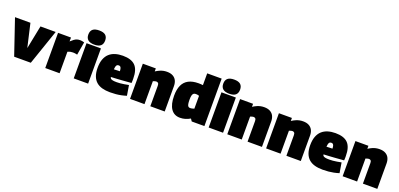

<svg xmlns="http://www.w3.org/2000/svg" viewBox="15 -1800 5867 2820"><g transform="rotate(20 2949.0 -390.0)"><path d="M190 0 3 -550H244L328 -185L401 -550H639L450 0Z M878 -550V-489Q906 -515 927 -530.5Q948 -546 969.5 -553Q991 -560 1018 -560Q1032 -560 1048 -557.5Q1064 -555 1084 -549L1049 -345Q1030 -350 1013.5 -352Q997 -354 982 -354Q964 -354 944.5 -350.5Q925 -347 900 -336V0H676V-550Z M1234 -569Q1167 -569 1134.5 -597Q1102 -625 1102 -679Q1102 -735 1134.5 -762.5Q1167 -790 1234 -790Q1301 -790 1333 -762.5Q1365 -735 1365 -679Q1365 -625 1333.5 -597Q1302 -569 1234 -569ZM1121 0V-550H1346V0Z M1690 10Q1621 10 1566.5 -5Q1512 -20 1474.5 -53Q1437 -86 1417 -139Q1397 -192 1397 -267Q1397 -346 1418 -402Q1439 -458 1478 -493Q1517 -528 1570.5 -544Q1624 -560 1688 -560Q1821 -560 1882.5 -497Q1944 -434 1944 -294Q1944 -282 1944 -262.5Q1944 -243 1942 -227Q1914 -225 1877.5 -222Q1841 -219 1799.5 -216Q1758 -213 1714.5 -210.5Q1671 -208 1628 -206Q1628 -205 1628 -203.5Q1628 -202 1628 -200Q1629 -190 1638 -181.5Q1647 -173 1669.5 -168Q1692 -163 1732 -163Q1758 -163 1787 -165.5Q1816 -168 1849 -173.5Q1882 -179 1917 -186L1943 -27Q1902 -14 1862.5 -6Q1823 2 1781 6Q1739 10 1690 10ZM1629 -327Q1639 -327 1650.5 -327.5Q1662 -328 1674.5 -328.5Q1687 -329 1699 -329.5Q1711 -330 1722 -330Q1721 -361 1715.5 -377Q1710 -393 1701 -399.5Q1692 -406 1677 -406Q1667 -406 1659 -402.5Q1651 -399 1645 -390.5Q1639 -382 1635 -366.5Q1631 -351 1629 -327Z M2001 0V-550H2204V-503Q2237 -524 2265.5 -536.5Q2294 -549 2321 -554.5Q2348 -560 2377 -560Q2434 -560 2471 -539Q2508 -518 2525.5 -481.5Q2543 -445 2543 -396V0H2318V-320Q2318 -350 2306.5 -361Q2295 -372 2279 -372Q2271 -372 2263 -370Q2255 -368 2246 -365.5Q2237 -363 2227 -359V0Z M2966 2 2941 -35Q2904 -13 2865 -1.5Q2826 10 2783 10Q2691 10 2642 -61Q2593 -132 2593 -267Q2593 -365 2623 -430Q2653 -495 2714.5 -527.5Q2776 -560 2870 -560Q2887 -560 2904.5 -559Q2922 -558 2938 -556V-740H3164V2ZM2938 -188V-389Q2925 -394 2912 -396Q2899 -398 2885 -398Q2865 -398 2852 -388.5Q2839 -379 2832.5 -356Q2826 -333 2826 -290Q2826 -245 2831 -220Q2836 -195 2847 -185Q2858 -175 2875 -175Q2884 -175 2894 -176.5Q2904 -178 2915.5 -181Q2927 -184 2938 -188Z M3343 -569Q3276 -569 3243.5 -597Q3211 -625 3211 -679Q3211 -735 3243.5 -762.5Q3276 -790 3343 -790Q3410 -790 3442 -762.5Q3474 -735 3474 -679Q3474 -625 3442.5 -597Q3411 -569 3343 -569ZM3230 0V-550H3455V0Z M3521 0V-550H3724V-503Q3757 -524 3785.5 -536.5Q3814 -549 3841 -554.5Q3868 -560 3897 -560Q3954 -560 3991 -539Q4028 -518 4045.5 -481.5Q4063 -445 4063 -396V0H3838V-320Q3838 -350 3826.5 -361Q3815 -372 3799 -372Q3791 -372 3783 -370Q3775 -368 3766 -365.5Q3757 -363 3747 -359V0Z M4128 0V-550H4331V-503Q4364 -524 4392.5 -536.5Q4421 -549 4448 -554.5Q4475 -560 4504 -560Q4561 -560 4598 -539Q4635 -518 4652.5 -481.5Q4670 -445 4670 -396V0H4445V-320Q4445 -350 4433.5 -361Q4422 -372 4406 -372Q4398 -372 4390 -370Q4382 -368 4373 -365.5Q4364 -363 4354 -359V0Z M5013 10Q4944 10 4889.5 -5Q4835 -20 4797.5 -53Q4760 -86 4740 -139Q4720 -192 4720 -267Q4720 -346 4741 -402Q4762 -458 4801 -493Q4840 -528 4893.5 -544Q4947 -560 5011 -560Q5144 -560 5205.5 -497Q5267 -434 5267 -294Q5267 -282 5267 -262.5Q5267 -243 5265 -227Q5237 -225 5200.5 -222Q5164 -219 5122.5 -216Q5081 -213 5037.5 -210.5Q4994 -208 4951 -206Q4951 -205 4951 -203.5Q4951 -202 4951 -200Q4952 -190 4961 -181.5Q4970 -173 4992.5 -168Q5015 -163 5055 -163Q5081 -163 5110 -165.5Q5139 -168 5172 -173.5Q5205 -179 5240 -186L5266 -27Q5225 -14 5185.5 -6Q5146 2 5104 6Q5062 10 5013 10ZM4952 -327Q4962 -327 4973.5 -327.5Q4985 -328 4997.5 -328.5Q5010 -329 5022 -329.5Q5034 -330 5045 -330Q5044 -361 5038.5 -377Q5033 -393 5024 -399.5Q5015 -406 5000 -406Q4990 -406 4982 -402.5Q4974 -399 4968 -390.5Q4962 -382 4958 -366.5Q4954 -351 4952 -327Z M5324 0V-550H5527V-503Q5560 -524 5588.5 -536.5Q5617 -549 5644 -554.5Q5671 -560 5700 -560Q5757 -560 5794 -539Q5831 -518 5848.5 -481.5Q5866 -445 5866 -396V0H5641V-320Q5641 -350 5629.5 -361Q5618 -372 5602 -372Q5594 -372 5586 -370Q5578 -368 5569 -365.5Q5560 -363 5550 -359V0Z"/></g></svg>

Font: Georama Black
Style: Regular
Weight: 900
Designer: Jean-Baptiste Levee
Foundry: Production Type
Version: Version 1.001